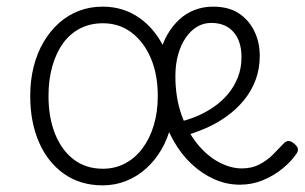

<svg xmlns="http://www.w3.org/2000/svg" viewBox="-20 -539 917 578"><path d="M289 19Q222 19 173 -15.5Q124 -50 97.5 -110.5Q71 -171 71 -250Q71 -298 81.5 -339Q92 -380 111.5 -413Q131 -446 158 -470Q185 -494 218 -506.5Q251 -519 289 -519Q352 -519 400.5 -484.5Q449 -450 477 -389Q505 -328 505 -250Q505 -203 495 -162Q485 -121 465.5 -88Q446 -55 419 -31Q392 -7 359 6Q326 19 289 19ZM290 -31Q326 -31 356.5 -47Q387 -63 409 -92.5Q431 -122 443 -162Q455 -202 455 -250Q455 -315 434 -364Q413 -413 376 -441Q339 -469 290 -469Q252 -469 221.5 -453.5Q191 -438 170 -409Q149 -380 137.5 -339.5Q126 -299 126 -250Q126 -185 146 -135.5Q166 -86 202.5 -58.5Q239 -31 290 -31ZM702 17Q662 17 625 0.5Q588 -16 556.5 -45.5Q525 -75 502 -116Q479 -157 466 -206Q453 -255 453 -310Q453 -345 461 -377Q469 -409 484 -435Q499 -461 519.5 -480Q540 -499 566 -509Q592 -519 621 -519Q669 -519 699.5 -498.5Q730 -478 746 -444.5Q762 -411 762 -371Q762 -332 749.5 -298.5Q737 -265 714.5 -237.5Q692 -210 662 -188.5Q632 -167 597 -152Q562 -137 525 -127L511 -170Q540 -176 568.5 -187.5Q597 -199 622 -216Q647 -233 666 -255.5Q685 -278 696 -306Q707 -334 707 -367Q707 -415 683 -442.5Q659 -470 616 -470Q592 -470 572.5 -458Q553 -446 538.5 -424.5Q524 -403 516 -374Q508 -345 508 -310Q508 -246 526 -194.5Q544 -143 573.5 -106.5Q603 -70 638.5 -51Q674 -32 708 -32Q738 -32 761 -44Q784 -56 801.5 -73.5Q819 -91 833 -106Q841 -115 849 -114.5Q857 -114 865 -107Q873 -101 876 -93.5Q879 -86 873 -77Q857 -53 830.5 -31.5Q804 -10 771.5 3.5Q739 17 702 17Z"/></svg>

Font: Playwrite BE WAL ExtraLight
Style: Regular
Weight: 250
Version: Version 1.002